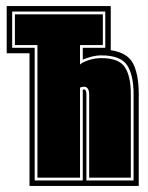

<svg xmlns="http://www.w3.org/2000/svg" viewBox="-20 -611 485 631"><path d="M77 0V-436H2V-591H344V-446Q399 -438 417.5 -402Q436 -366 436 -301V0ZM94 -18H252V-316Q253 -317 256 -317Q264 -317 264 -300V-18H419V-301Q419 -365 397.5 -397Q376 -429 313 -429Q297 -429 280 -424.5Q263 -420 252 -415V-454H326V-573H20V-454H94ZM103 -27V-463H29V-564H318V-463H243V-399Q250 -406 270.5 -413Q291 -420 313 -420Q371 -420 390.5 -390Q410 -360 410 -301V-27H273V-300Q273 -326 256 -326Q248 -326 243 -323V-27Z"/></svg>

Font: Alumni Sans Collegiate One SC
Style: Regular
Weight: 400
Designer: Robert E. Leuschke
Foundry: Robert E. Leuschke
Version: Version 1.100